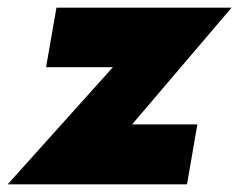

<svg xmlns="http://www.w3.org/2000/svg" viewBox="-37 -480 623 500"><path d="M257 -305 -17 0H450L477 -156H307L566 -460H110L83 -305Z"/></svg>

Font: Jost ExtraBold
Style: Italic
Weight: 800
Italic angle: -5°
Version: Version 3.710